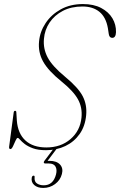

<svg xmlns="http://www.w3.org/2000/svg" viewBox="-20 -730 592 946"><path d="M207 10Q168 10 142.8 0.8Q117.5 -8.5 102.2 -20.2Q87 -32 79.2 -41.2Q71.5 -50.5 67 -50.5Q62.5 -50.5 56.5 -36.8Q50.5 -23 44 -9.2Q37.5 4.5 31.5 4.5Q23.5 4.5 25 -7.5L47.5 -176Q48.5 -184 54.5 -184Q60.5 -184 60.5 -175.5L63 -135.5Q68 -72 105.2 -37.8Q142.5 -3.5 208.5 -3.5Q279.5 -3.5 327.2 -44.5Q375 -85.5 381.5 -150.5Q386.5 -200 364.2 -240.5Q342 -281 282.5 -329Q218 -381 192.5 -426.8Q167 -472.5 172.5 -526.5Q177 -574.5 204.8 -616.2Q232.5 -658 279.5 -684Q326.5 -710 388.5 -710Q441.5 -710 478.2 -690.8Q515 -671.5 533.8 -640Q552.5 -608.5 551.5 -571.5Q550.5 -543.5 533 -543.5Q519 -543.5 516 -562L511.5 -591.5Q502 -645.5 469.8 -671.8Q437.5 -698 386.5 -698Q331 -698 289.8 -676.5Q248.5 -655 224.2 -618.8Q200 -582.5 196.5 -538.5Q192 -490 214.8 -447Q237.5 -404 300 -352.5Q365.5 -298.5 387.5 -256Q409.5 -213.5 404.5 -162Q399.5 -108 372.2 -69.5Q345 -31 302 -10.5Q259 10 207 10ZM249 -4H264.5L214.5 62.5Q217.5 62.5 223.5 62.5Q259 62.5 275.8 80.8Q292.5 99 285 127.5Q277 158 251.2 177Q225.5 196 193 196Q165 196 148.8 181.8Q132.5 167.5 136.5 145Q138.5 136 145 135.5Q151.5 135 150.5 143.5Q148.5 165 162.2 174Q176 183 195.5 183Q242 183 256 129.5Q262 106 253.5 90.8Q245 75.5 220.5 75.5H203Q196.5 75.5 195.8 71.2Q195 67 199.5 61.5Z"/></svg>

Font: Fraunces 144pt S050 Thin
Style: Italic
Weight: 100
Italic angle: -16°
Version: Version 1.000; ttfautohint (v1.8.3)